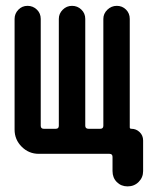

<svg xmlns="http://www.w3.org/2000/svg" viewBox="-20 -540 540 674"><path d="M116.2 0Q81.1 0 56.2 -24.9Q31.2 -49.8 31.2 -85V-473.6Q31.2 -492.2 44.4 -505.9Q57.6 -519.5 76.7 -519.5Q95.7 -519.5 109.4 -506.3Q123 -493.2 123 -473.6V-98.6Q123 -87.9 133.8 -87.9H175.8Q186.5 -87.9 186.5 -98.6V-473.6Q186.5 -492.2 200.2 -505.9Q213.9 -519.5 232.9 -519.5Q252 -519.5 265.6 -506.3Q279.3 -493.2 279.3 -473.6V-98.6Q279.3 -87.9 291 -87.9H332Q342.8 -87.9 342.8 -98.6V-473.6Q342.8 -492.2 356.9 -505.9Q371.1 -519.5 390.1 -519.5Q409.2 -519.5 422.4 -506.3Q435.5 -493.2 435.5 -473.6V-92.8Q435.5 -87.9 441.4 -87.9Q458 -87.9 470.2 -76.2Q482.4 -64.5 482.4 -46.9V60.5Q482.4 83 466.8 98.6Q451.2 114.3 427.7 114.3Q405.3 114.3 390.1 99.1Q375 84 375 60.5V10.7Q375 0 364.3 0Z"/></svg>

Font: Rounded-X Mgen+ 2m medium
Style: Regular
Weight: 500
Designer: [Source Han Sans]
Ryoko NISHIZUKA  (kana & ideographs); Paul D. Hunt (Latin, Greek & Cyrillic); Wenlong ZHANG  (bopomofo
Version: Version 1.059.20150602